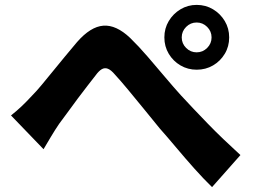

<svg xmlns="http://www.w3.org/2000/svg" viewBox="-20 -759 1040 785"><path d="M25 -287Q49 -306 69 -325Q89 -344 112 -369Q129 -386 150.5 -412Q172 -438 196.5 -468Q221 -498 246.5 -529Q272 -560 295 -587Q350 -650 402.5 -654Q455 -658 512 -604Q547 -570 584 -527Q621 -484 656 -442.5Q691 -401 720 -369Q745 -342 772 -313.5Q799 -285 829.5 -253.5Q860 -222 893.5 -190Q927 -158 963 -125L847 6Q812 -28 774.5 -70Q737 -112 701 -155Q665 -198 633 -234Q603 -271 569.5 -312Q536 -353 505 -390.5Q474 -428 450 -454Q434 -473 421 -478Q408 -483 396 -476Q384 -469 371 -451Q357 -433 337.5 -408Q318 -383 297.5 -355.5Q277 -328 257.5 -301Q238 -274 222 -253Q205 -228 188 -199.5Q171 -171 158 -149ZM723 -606Q723 -581 741 -563Q759 -545 784 -545Q809 -545 827 -563Q845 -581 845 -606Q845 -631 827 -649Q809 -667 784 -667Q759 -667 741 -649Q723 -631 723 -606ZM652 -606Q652 -643 670 -673Q688 -703 718 -721Q748 -739 784 -739Q821 -739 851 -721Q881 -703 899 -673Q917 -643 917 -606Q917 -569 899 -539Q881 -509 851 -491.5Q821 -474 784 -474Q748 -474 718 -491.5Q688 -509 670 -539Q652 -569 652 -606Z"/></svg>

Font: Noto Sans TC ExtraBold
Style: Regular
Weight: 800
Designer: Ryoko NISHIZUKA  (kana, bopomofo & ideographs); Paul D. Hunt (Latin, Greek & Cyrillic); Sandoll Communications , Soo-you
Foundry: Adobe
Version: Version 2.004-H2;hotconv 1.0.118;makeotfexe 2.5.65603